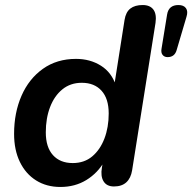

<svg xmlns="http://www.w3.org/2000/svg" viewBox="-20 -733 764 763"><path d="M220 10Q165 10 123.5 -16Q82 -42 59 -89.5Q36 -137 36 -201Q36 -285 65.5 -352.5Q95 -420 150.5 -459.5Q206 -499 282 -499Q338 -499 381 -472Q424 -445 441 -392L434 -393L475 -654Q480 -685 498 -699Q516 -713 547 -713Q576 -713 589.5 -695Q603 -677 598 -642L505 -56Q500 -25 482 -8.5Q464 8 433 8Q404 8 391.5 -12.5Q379 -33 385 -67L394 -122L395 -92Q368 -45 323 -17.5Q278 10 220 10ZM269 -85Q315 -85 346.5 -111.5Q378 -138 395 -182.5Q412 -227 412 -282Q412 -341 383.5 -372.5Q355 -404 305 -404Q260 -404 228 -378Q196 -352 179 -307.5Q162 -263 162 -207Q162 -148 190.5 -116.5Q219 -85 269 -85ZM646 -506Q633 -506 626 -515Q619 -524 622 -540L644 -675Q650 -713 689 -713Q710 -713 719 -700.5Q728 -688 721 -666L682 -534Q674 -506 646 -506Z"/></svg>

Font: Nunito ExtraLight
Style: Italic
Weight: 200
Italic angle: -9°
Designer: Vernon Adams
Foundry: Vernon Adams
Version: Version 3.602